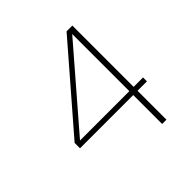

<svg xmlns="http://www.w3.org/2000/svg" viewBox="-181 -855 1010 1010"><g transform="rotate(-45 324.0 -350.0)"><path d="M455 -700H498V-244H568V-215H498V0H466V-215H70V-255ZM99 -244H466V-669Z"/></g></svg>

Font: Fivo Sans Thin
Style: Regular
Weight: 250
Foundry: Alexander Slobzheninov
Version: 1.0